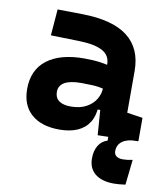

<svg xmlns="http://www.w3.org/2000/svg" viewBox="-82 -591 750 866"><g transform="rotate(10 293.0 -157.5)"><path d="M498 207Q441.9 207 411.4 182.1Q380.9 157.2 380.9 111.8Q380.9 77.1 395.3 53.2Q409.7 29.3 436.5 21V-14.6L553.7 -15.6L563.5 0Q523.4 0 501 16.1Q478.5 32.2 478.5 61.5Q478.5 76.7 489 84.5Q499.5 92.3 519 92.3Q537.6 92.3 563 86.9L550.3 202.6Q536.6 204.6 522.9 205.8Q509.3 207 498 207ZM388.2 4.9 377 -148.4 375 -215.8V-316.9Q375 -358.4 339.6 -377.7Q304.2 -397 234.4 -398.9L102.1 -402.3L111.8 -522.5L224.6 -521Q365.2 -519 433.6 -465.6Q502 -412.1 502 -309.6V-118.2L573.7 -107.4V0ZM212.9 9.8Q130.4 9.8 84.5 -30.8Q38.6 -71.3 38.6 -146Q38.6 -232.9 98.6 -279.3Q158.7 -325.7 269 -325.7Q311.5 -325.7 342.5 -321.3Q373.5 -316.9 405.3 -307.6L383.8 -204.6Q352.5 -211.9 327.6 -213.1Q302.7 -214.4 275.4 -214.4Q172.9 -214.4 172.9 -155.8Q172.9 -129.4 191.4 -115.5Q210 -101.6 245.6 -101.6Q288.6 -101.6 317.4 -117.7Q346.2 -133.8 360.6 -158.7Q375 -183.6 375 -210V-242.2L393.6 -109.4H352.1L369.1 -125Q367.7 -80.1 348.6 -50Q329.6 -20 295.2 -5.1Q260.7 9.8 212.9 9.8Z"/></g></svg>

Font: Cascadia Mono
Style: Regular
Weight: 400
Monospace: yes
Designer: Aaron Bell
Foundry: Saja Typeworks
Version: Version 2404.023